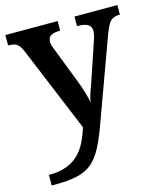

<svg xmlns="http://www.w3.org/2000/svg" viewBox="-115 -622 804 947"><g transform="rotate(-15 287.0 -148.0)"><path d="M31 186Q83 186 120 172.5Q157 159 182.5 134.5Q208 110 225 76Q242 42 254 2L72 -437Q64 -456 54.5 -466Q45 -476 33 -479.5Q21 -483 5 -483H2V-536H269V-487H266Q238 -487 222 -478Q206 -469 206 -446Q206 -438 209 -427.5Q212 -417 216 -408L286 -227Q296 -202 303 -180Q310 -158 315 -139.5Q320 -121 322 -106Q326 -130 335.5 -158Q345 -186 351 -201L417 -397Q421 -408 424 -421.5Q427 -435 427 -444Q427 -467 409.5 -477Q392 -487 359 -487H355V-536H574V-487H570Q552 -487 538.5 -480.5Q525 -474 515 -457.5Q505 -441 494 -412L343 2Q317 75 293 121Q269 167 238.5 193Q208 219 162 229.5Q116 240 45 240H31Z"/></g></svg>

Font: Noto Serif Kannada SemiBold
Style: Regular
Weight: 600
Version: Version 2.003